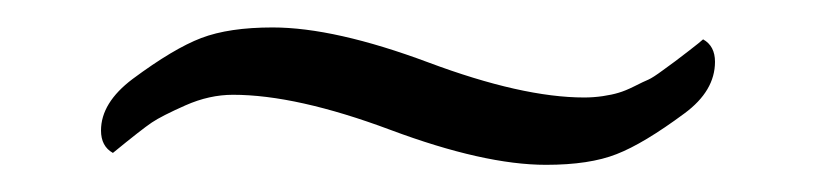

<svg xmlns="http://www.w3.org/2000/svg" viewBox="-20 -366 602 142"><path d="M63.5 -252.9Q54.7 -257.8 54.7 -269.5Q54.7 -290 78.1 -307.6Q108.4 -330.1 128.9 -337.9Q149.4 -345.7 181.6 -345.7Q227.5 -345.7 296.9 -319.8Q366.2 -293.9 412.1 -293.9Q418.9 -293.9 425.8 -294.9Q432.6 -295.9 437.5 -297.4Q442.4 -298.8 449.2 -302.2Q456.1 -305.7 459.5 -307.1Q462.9 -308.6 470.2 -314Q477.5 -319.3 479.5 -320.8Q481.4 -322.3 489.7 -328.6Q498 -335 500 -336.9Q508.8 -332 508.8 -320.3Q508.8 -298.8 486.3 -282.2Q456.1 -259.8 436 -252Q416 -244.1 383.8 -244.1Q337.9 -244.1 268.6 -270Q199.2 -295.9 152.3 -295.9Q134.8 -295.9 117.2 -288.1Q99.6 -280.3 92.3 -275.4Q85 -270.5 63.5 -252.9Z"/></svg>

Font: Crimson Text
Style: Roman
Weight: 400
Version: Version 0.13